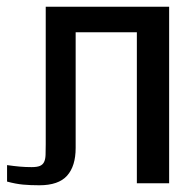

<svg xmlns="http://www.w3.org/2000/svg" viewBox="-20 -545 582 571"><path d="M116 -525H483V0H387V-449H205V-105Q205 -51 179.5 -22.5Q154 6 97 6Q70 6 48.5 4Q27 2 1 -5V-54Q22 -51 39 -49.5Q56 -48 74 -48Q90 -48 98.5 -51.5Q107 -55 111 -63Q115 -71 115.5 -84Q116 -97 116 -116Z"/></svg>

Font: BM YEONSUNG
Style: Regular
Weight: 400
Designer: Bongjin Kim; Myungsoo Han; Jaehyun Keum; Jihee Min; Dokyung Lee; Chorong Kim; Jooyeon Kang; Sang-a Kim;
Foundry: Sandoll Communications Inc.
Version: Version 1.000;PS 1;hotconv 16.6.51;makeotf.lib2.5.65220